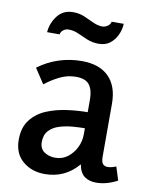

<svg xmlns="http://www.w3.org/2000/svg" viewBox="-82 -776 667 848"><g transform="rotate(10 251.0 -352.0)"><path d="M253 -509Q332 -509 374 -467Q416 -425 416 -346V-109Q416 -85 424 -76.5Q432 -68 445 -68Q454 -68 464 -70.5Q474 -73 483 -77L502 -17Q483 -6 457.5 1.5Q432 9 407 9Q376 9 355 -6Q334 -21 327 -59Q268 11 177 11Q118 11 78 -23Q38 -57 38 -119Q38 -174 65 -208.5Q92 -243 134.5 -260.5Q177 -278 225.5 -284.5Q274 -291 317 -291V-349Q317 -390 300 -413Q283 -436 239 -436Q202 -436 168 -419.5Q134 -403 102 -378L58 -445Q101 -477 150.5 -493Q200 -509 253 -509ZM317 -219Q293 -219 262.5 -216.5Q232 -214 204 -205.5Q176 -197 158 -178Q140 -159 140 -126Q140 -97 160.5 -82.5Q181 -68 210 -68Q242 -68 266 -86.5Q290 -105 303.5 -133Q317 -161 317 -191ZM406 -703Q405 -677 393.5 -652.5Q382 -628 362 -612.5Q342 -597 312 -597Q284 -597 260.5 -606.5Q237 -616 215.5 -626Q194 -636 171 -636Q158 -636 147.5 -628Q137 -620 135 -608H79Q82 -649 107.5 -682Q133 -715 178 -715Q205 -715 228.5 -705Q252 -695 273 -685Q294 -675 314 -675Q326 -675 337.5 -682.5Q349 -690 352 -703Z"/></g></svg>

Font: Rosario SemiBold
Style: Regular
Weight: 600
Designer: Hector Gatti
Foundry: Omnibus Type
Version: Version 1.101; ttfautohint (v1.8.1.43-b0c9)